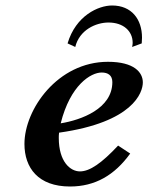

<svg xmlns="http://www.w3.org/2000/svg" viewBox="-20 -669 540 699"><path d="M461 -498 496 -511C496 -518 497 -525 497 -532C497 -599 459 -649 388 -649C338 -649 256 -612 226 -511L254 -498C269 -560 329 -587 375 -587C429 -587 463 -556 463 -513C463 -508 462 -503 461 -498ZM500 -369C500 -405 469 -444 373 -444C190 -444 69 -271 69 -145C69 -58 119 10 235 10C326 10 397 -31 454 -110L410 -139C350 -75 307 -45 271 -45C236 -45 194 -80 194 -167C194 -171 194 -178 195 -186C465 -224 500 -332 500 -369ZM389 -370C389 -273 275 -232 201 -220C236 -360 311 -405 350 -405C373 -405 389 -395 389 -370Z"/></svg>

Font: Linux Libertine O
Style: Bold Italic
Weight: 700
Italic angle: -11.5°
Designer: Philipp H. Poll
Foundry: Philipp H. Poll
Version: Version 4.1.0